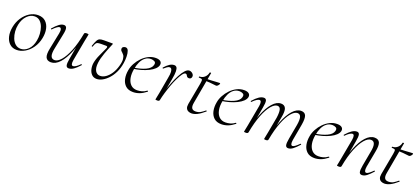

<svg xmlns="http://www.w3.org/2000/svg" viewBox="26 -1207 4305 1978"><g transform="rotate(20 2179.0 -218.0)"><path d="M153 14Q107 14 76.5 -13.5Q46 -41 34.5 -88Q23 -135 34 -193Q45 -251 75.5 -297.5Q106 -344 149.5 -371.5Q193 -399 242 -399Q293 -399 324 -370.5Q355 -342 365 -295Q375 -248 364 -193Q352 -131 319 -84Q286 -37 242 -11.5Q198 14 153 14ZM188 -11Q232 -11 269 -47Q306 -83 318 -149Q325 -184 322.5 -223Q320 -262 307.5 -296.5Q295 -331 271.5 -353Q248 -375 213 -375Q168 -375 130.5 -337Q93 -299 80 -236Q72 -199 75 -160Q78 -121 91.5 -87Q105 -53 129.5 -32Q154 -11 188 -11Z M529 13Q486 13 471.5 -18Q457 -49 472 -119L508 -297Q514 -328 509 -343Q504 -358 491 -358Q480 -358 462 -345Q444 -332 422 -309Q418 -305 414 -309Q410 -313 414 -317Q447 -355 474 -375Q501 -395 526 -395Q549 -395 555.5 -373.5Q562 -352 550 -297L518 -138Q505 -78 515 -49.5Q525 -21 557 -21Q590 -21 626.5 -63Q663 -105 695.5 -185.5Q728 -266 749 -380L760 -379Q740 -263 704.5 -174.5Q669 -86 624 -36.5Q579 13 529 13ZM722 9Q699 9 693.5 -12.5Q688 -34 698 -89L749 -380Q751 -394 775 -394Q788 -394 792 -392.5Q796 -391 796 -388Q796 -385 791 -361.5Q786 -338 781 -312L740 -89Q730 -28 757 -28Q769 -28 788 -40Q807 -52 829 -75Q832 -79 836.5 -74.5Q841 -70 837 -67Q803 -29 775.5 -10Q748 9 722 9Z M1030 13Q996 13 975 -8.5Q954 -30 946.5 -63Q939 -96 944 -130Q952 -176 975 -225Q998 -274 1017 -317Q1023 -331 1020 -336.5Q1017 -342 1006 -342H954Q928 -342 915 -338.5Q902 -335 894.5 -323.5Q887 -312 879 -287Q877 -283 871.5 -285Q866 -287 868 -292Q883 -335 894 -355Q905 -375 921 -381Q937 -387 966 -387H1054Q1063 -387 1064.5 -385Q1066 -383 1062 -375Q1038 -320 1016 -259Q994 -198 988 -149Q981 -92 999.5 -60.5Q1018 -29 1053 -29Q1083 -29 1113 -49.5Q1143 -70 1167.5 -107Q1192 -144 1206 -194Q1220 -244 1216.5 -272.5Q1213 -301 1203 -314Q1193 -327 1188 -331Q1184 -335 1174.5 -343.5Q1165 -352 1165 -366Q1165 -383 1177.5 -389.5Q1190 -396 1200 -396Q1223 -396 1232.5 -370.5Q1242 -345 1242.5 -308.5Q1243 -272 1238 -239Q1229 -179 1206.5 -132.5Q1184 -86 1153.5 -53.5Q1123 -21 1091 -4Q1059 13 1030 13Z M1428 12Q1376 12 1346 -15.5Q1316 -43 1306.5 -88Q1297 -133 1307 -185Q1313 -222 1333.5 -260Q1354 -298 1384.5 -329.5Q1415 -361 1452.5 -380Q1490 -399 1532 -399Q1567 -399 1584 -384.5Q1601 -370 1596 -345Q1591 -322 1568.5 -300.5Q1546 -279 1510.5 -261.5Q1475 -244 1431.5 -231.5Q1388 -219 1341 -213L1343 -226Q1421 -237 1474.5 -261.5Q1528 -286 1538 -324Q1546 -352 1528 -362Q1510 -372 1489 -372Q1453 -372 1426 -351Q1399 -330 1382.5 -295Q1366 -260 1359 -218Q1348 -161 1356.5 -116.5Q1365 -72 1391.5 -46Q1418 -20 1461 -20Q1486 -20 1512.5 -27Q1539 -34 1564 -53Q1567 -55 1570.5 -51Q1574 -47 1571 -44Q1533 -14 1498 -1Q1463 12 1428 12Z M1718 -6 1708 -7Q1716 -50 1731 -102Q1746 -154 1766 -205.5Q1786 -257 1808.5 -300Q1831 -343 1854.5 -369Q1878 -395 1900 -395Q1913 -395 1925.5 -388Q1938 -381 1945.5 -369Q1953 -357 1950 -343Q1947 -330 1939.5 -324.5Q1932 -319 1921 -319Q1906 -319 1899.5 -327.5Q1893 -336 1888.5 -344.5Q1884 -353 1874 -353Q1859 -353 1841.5 -329Q1824 -305 1805 -266Q1786 -227 1769 -180.5Q1752 -134 1738.5 -88Q1725 -42 1718 -6ZM1693 8Q1680 8 1676.5 6.5Q1673 5 1673 2Q1673 -1 1678.5 -26.5Q1684 -52 1688 -74L1719 -249Q1728 -295 1726 -318Q1724 -341 1716.5 -349.5Q1709 -358 1700 -358Q1685 -358 1668.5 -346Q1652 -334 1639 -322Q1637 -320 1633 -323.5Q1629 -327 1631 -330Q1659 -362 1684.5 -378.5Q1710 -395 1735 -395Q1752 -395 1761.5 -383Q1771 -371 1772 -339.5Q1773 -308 1762 -249L1718 -6Q1716 8 1693 8Z M2069 12Q2051 12 2034.5 4.5Q2018 -3 2010 -20.5Q2002 -38 2007 -68L2051 -306Q2058 -344 2052.5 -352.5Q2047 -361 2017 -361Q2013 -361 2014 -367Q2015 -373 2018 -373Q2050 -373 2073.5 -394Q2097 -415 2103 -447Q2103 -450 2111.5 -450Q2120 -450 2119 -447L2057 -102Q2049 -60 2060 -40.5Q2071 -21 2102 -21Q2134 -21 2157.5 -35.5Q2181 -50 2202 -68Q2204 -70 2208 -66Q2212 -62 2210 -60Q2165 -21 2131.5 -4.5Q2098 12 2069 12ZM2211 -343Q2208 -343 2188 -345.5Q2168 -348 2141.5 -350.5Q2115 -353 2091 -353L2093 -375Q2116 -375 2147 -377Q2178 -379 2204 -380.5Q2230 -382 2236 -382Q2240 -382 2242 -380Q2244 -378 2243 -374Q2241 -366 2231 -354.5Q2221 -343 2211 -343Z M2397 12Q2345 12 2315 -15.5Q2285 -43 2275.5 -88Q2266 -133 2276 -185Q2282 -222 2302.5 -260Q2323 -298 2353.5 -329.5Q2384 -361 2421.5 -380Q2459 -399 2501 -399Q2536 -399 2553 -384.5Q2570 -370 2565 -345Q2560 -322 2537.5 -300.5Q2515 -279 2479.5 -261.5Q2444 -244 2400.5 -231.5Q2357 -219 2310 -213L2312 -226Q2390 -237 2443.5 -261.5Q2497 -286 2507 -324Q2515 -352 2497 -362Q2479 -372 2458 -372Q2422 -372 2395 -351Q2368 -330 2351.5 -295Q2335 -260 2328 -218Q2317 -161 2325.5 -116.5Q2334 -72 2360.5 -46Q2387 -20 2430 -20Q2455 -20 2481.5 -27Q2508 -34 2533 -53Q2536 -55 2539.5 -51Q2543 -47 2540 -44Q2502 -14 2467 -1Q2432 12 2397 12Z M3128 9Q3105 9 3099.5 -12.5Q3094 -34 3104 -89L3133 -248Q3143 -307 3134.5 -336Q3126 -365 3097 -365Q3065 -365 3029 -323Q2993 -281 2961.5 -200.5Q2930 -120 2909 -6L2899 -7Q2919 -123 2954 -211.5Q2989 -300 3033 -349.5Q3077 -399 3125 -399Q3165 -399 3177.5 -368.5Q3190 -338 3178 -267L3146 -89Q3141 -58 3145.5 -43Q3150 -28 3162 -28Q3174 -28 3192 -41.5Q3210 -55 3232 -77Q3236 -81 3240 -77Q3244 -73 3240 -69Q3207 -32 3180.5 -11.5Q3154 9 3128 9ZM2664 8Q2651 8 2647.5 6.5Q2644 5 2644 2Q2644 -1 2649 -23.5Q2654 -46 2658 -68L2700 -297Q2710 -358 2683 -358Q2671 -358 2652 -346Q2633 -334 2611 -311Q2608 -307 2603.5 -311.5Q2599 -316 2603 -319Q2636 -357 2664.5 -376Q2693 -395 2718 -395Q2741 -395 2746.5 -373.5Q2752 -352 2742 -297L2690 -6Q2687 8 2664 8ZM2884 8Q2871 8 2867.5 6.5Q2864 5 2864 2Q2864 -1 2869.5 -26.5Q2875 -52 2879 -74L2911 -248Q2919 -307 2911.5 -336Q2904 -365 2877 -365Q2846 -365 2810 -323Q2774 -281 2742.5 -200.5Q2711 -120 2690 -6L2679 -7Q2699 -123 2734 -211.5Q2769 -300 2813 -349.5Q2857 -399 2905 -399Q2943 -399 2956.5 -368.5Q2970 -338 2956 -267L2909 -6Q2907 8 2884 8Z M3416 12Q3364 12 3334 -15.5Q3304 -43 3294.5 -88Q3285 -133 3295 -185Q3301 -222 3321.5 -260Q3342 -298 3372.5 -329.5Q3403 -361 3440.5 -380Q3478 -399 3520 -399Q3555 -399 3572 -384.5Q3589 -370 3584 -345Q3579 -322 3556.5 -300.5Q3534 -279 3498.5 -261.5Q3463 -244 3419.5 -231.5Q3376 -219 3329 -213L3331 -226Q3409 -237 3462.5 -261.5Q3516 -286 3526 -324Q3534 -352 3516 -362Q3498 -372 3477 -372Q3441 -372 3414 -351Q3387 -330 3370.5 -295Q3354 -260 3347 -218Q3336 -161 3344.5 -116.5Q3353 -72 3379.5 -46Q3406 -20 3449 -20Q3474 -20 3500.5 -27Q3527 -34 3552 -53Q3555 -55 3558.5 -51Q3562 -47 3559 -44Q3521 -14 3486 -1Q3451 12 3416 12Z M3937 9Q3913 9 3907.5 -12.5Q3902 -34 3912 -89L3941 -248Q3965 -365 3902 -365Q3869 -365 3832.5 -323Q3796 -281 3763.5 -200.5Q3731 -120 3710 -6L3699 -7Q3720 -123 3755 -211.5Q3790 -300 3835.5 -349.5Q3881 -399 3930 -399Q3973 -399 3987 -368.5Q4001 -338 3987 -267L3954 -89Q3949 -58 3954 -43Q3959 -28 3972 -28Q3983 -28 4001 -41.5Q4019 -55 4041 -77Q4044 -81 4048.5 -77Q4053 -73 4049 -69Q4016 -32 3989.5 -11.5Q3963 9 3937 9ZM3684 8Q3671 8 3667 6.5Q3663 5 3663 2Q3663 -1 3668.5 -24.5Q3674 -48 3678 -74L3719 -297Q3729 -358 3702 -358Q3690 -358 3671 -346Q3652 -334 3630 -311Q3627 -307 3622.5 -311.5Q3618 -316 3622 -319Q3655 -357 3683.5 -376Q3712 -395 3737 -395Q3760 -395 3765.5 -373.5Q3771 -352 3761 -297L3710 -6Q3708 8 3684 8Z M4184 12Q4166 12 4149.5 4.5Q4133 -3 4125 -20.5Q4117 -38 4122 -68L4166 -306Q4173 -344 4167.5 -352.5Q4162 -361 4132 -361Q4128 -361 4129 -367Q4130 -373 4133 -373Q4165 -373 4188.5 -394Q4212 -415 4218 -447Q4218 -450 4226.5 -450Q4235 -450 4234 -447L4172 -102Q4164 -60 4175 -40.5Q4186 -21 4217 -21Q4249 -21 4272.5 -35.5Q4296 -50 4317 -68Q4319 -70 4323 -66Q4327 -62 4325 -60Q4280 -21 4246.5 -4.5Q4213 12 4184 12ZM4326 -343Q4323 -343 4303 -345.5Q4283 -348 4256.5 -350.5Q4230 -353 4206 -353L4208 -375Q4231 -375 4262 -377Q4293 -379 4319 -380.5Q4345 -382 4351 -382Q4355 -382 4357 -380Q4359 -378 4358 -374Q4356 -366 4346 -354.5Q4336 -343 4326 -343Z"/></g></svg>

Font: Cormorant Garamond Light Light
Style: Italic
Weight: 300
Italic angle: -10°
Version: Version 4.001